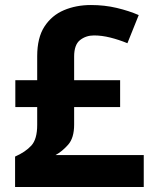

<svg xmlns="http://www.w3.org/2000/svg" viewBox="-20 -744 612 764"><path d="M342 -724Q396 -724 444.5 -712.5Q493 -701 532 -684L487 -572Q453 -586 419 -594.5Q385 -603 354 -603Q322 -603 298.5 -584.5Q275 -566 275 -519V-425H458V-318H275V-248Q275 -195 251 -168Q227 -141 201 -127H552V0H40V-121Q81 -139 104.5 -164.5Q128 -190 128 -247V-318H41V-425H128V-520Q128 -594 157 -638.5Q186 -683 234.5 -703.5Q283 -724 342 -724Z"/></svg>

Font: Noto Sans Kayah Li
Style: Bold
Weight: 700
Designer: Monotype Design Team, Sérgio Martins
Foundry: Monotype Imaging Inc.
Version: Version 2.002; ttfautohint (v1.8.4.7-5d5b)